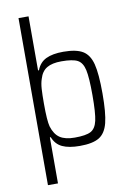

<svg xmlns="http://www.w3.org/2000/svg" viewBox="-100 -804 723 1056"><g transform="rotate(-10 261.5 -276.5)"><path d="M136 -743V-441H141Q157 -483 193.5 -500.5Q230 -518 290 -518Q362 -518 398.5 -496Q435 -474 449 -419.5Q463 -365 463 -255Q463 -146 449 -91Q435 -36 399 -14Q363 8 291 8Q230 8 193.5 -9Q157 -26 141 -67H136V190H80V-743ZM407 -255Q407 -354 397.5 -396.5Q388 -439 361 -453.5Q334 -468 271 -468Q219 -468 189.5 -450.5Q160 -433 148 -392Q140 -369 138 -337.5Q136 -306 136 -255Q136 -160 145 -127Q159 -81 188.5 -61.5Q218 -42 271 -42Q334 -42 361 -56.5Q388 -71 397.5 -113.5Q407 -156 407 -255Z"/></g></svg>

Font: Saira SemiCondensed Light
Style: Regular
Weight: 300
Width: 4
Designer: Hector Gatti with collaboration of the Omnibus-Type team
Foundry: Omnibus-Type
Version: Version 0.072; ttfautohint (v1.8)